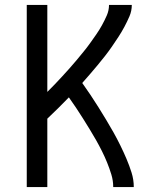

<svg xmlns="http://www.w3.org/2000/svg" viewBox="-20 -755 640 775"><path d="M88 0V-735H171V-384Q171 -384 171 -384Q171 -384 171 -384Q187 -400 202 -415.5Q217 -431 231.5 -447Q246 -463 260.5 -479Q275 -495 289 -512Q303 -529 317 -546Q331 -563 343.5 -580.5Q356 -598 368.5 -616Q381 -634 391.5 -653Q402 -672 411 -692.5Q420 -713 420 -735H512Q512 -711 502.5 -689Q493 -667 482 -646.5Q471 -626 458 -606Q445 -586 431.5 -566.5Q418 -547 403.5 -528.5Q389 -510 374 -492Q359 -474 343.5 -456Q328 -438 312 -420Q329 -396 345.5 -371.5Q362 -347 377.5 -322Q393 -297 408.5 -271.5Q424 -246 438.5 -220Q453 -194 466 -167.5Q479 -141 490.5 -114Q502 -87 511 -58.5Q520 -30 520 0H437Q437 -26 429.5 -50.5Q422 -75 412.5 -98.5Q403 -122 391.5 -145Q380 -168 367.5 -190Q355 -212 341.5 -234Q328 -256 314.5 -277.5Q301 -299 287 -320Q273 -341 258 -362Q237 -340 215 -318.5Q193 -297 171 -276V0Z"/></svg>

Font: Iosevka Curly Extended
Style: Regular
Weight: 400
Width: 7
Monospace: yes
Designer: Belleve Invis
Foundry: Belleve Invis
Version: Version 11.1.0; ttfautohint (v1.8.3)